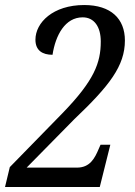

<svg xmlns="http://www.w3.org/2000/svg" viewBox="-29 -744 539 764"><path d="M-9 0H368L410 -168H371L364 -152C348 -114 329 -77 277 -77H77L266 -269C407 -403 468 -482 468 -583C468 -669 413 -724 306 -724C182 -724 112 -654 112 -586C112 -543 140 -526 180 -526C192 -604 230 -675 300 -675C346 -675 372 -637 372 -579C372 -494 346 -424 220 -294L10 -79Z"/></svg>

Font: Noto Serif Tamil Condensed
Style: Italic
Weight: 400
Width: 3
Italic angle: -12°
Designer: Indian Type Foundry, Tom Grace, and the Monotype Design Team
Foundry: Monotype Imaging Inc.
Version: Version 2.003